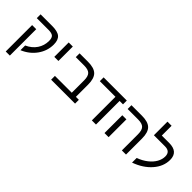

<svg xmlns="http://www.w3.org/2000/svg" viewBox="74 -1796 2968 2968"><g transform="rotate(45 1558.0 -312.5)"><path d="M174.8 -389.2H85V188H174.8ZM60.1 -599.1V-516.1H316.9C363.4 -516.1 396.2 -507.8 415.3 -491.2C434.3 -474.6 443.8 -444.5 443.8 -400.9C443.8 -333.2 425.5 -272.1 388.9 -217.5C352.3 -163 300 -120.4 231.9 -89.8V13.2C325 -25.9 398.8 -83.7 453.4 -160.4C507.9 -237.1 535.2 -321.3 535.2 -413.1C535.2 -479.5 518.2 -527.1 484.4 -555.9C450.5 -584.7 393.4 -599.1 313 -599.1Z M674.8 -599.1V-284.2H764.6V-599.1Z M912.6 -516.1H1095.7C1155.3 -516.1 1197.2 -503.7 1221.4 -479C1245.7 -454.3 1257.8 -411.9 1257.8 -352.1V-83H889.6V0H1412.6V-83H1347.7V-351.1C1347.7 -439.6 1328.3 -503.1 1289.6 -541.5C1250.8 -579.9 1186.5 -599.1 1096.7 -599.1H912.6Z M1870.1 0V-516.1H1944.8V-599.1H1438V-516.1H1779.8V0Z M2146 0V-389.2H2056.2V0ZM2526.4 0V-351.1C2526.4 -439.6 2507 -503.1 2468.3 -541.5C2429.5 -579.9 2365.2 -599.1 2275.4 -599.1H2046.4V-516.1H2273.9C2333.5 -516.1 2375.4 -503.7 2399.7 -479C2423.9 -454.3 2436 -411.9 2436 -352.1V0Z M2680.2 -79.1V22C2798.7 -20.3 2892.9 -81.6 2962.9 -161.9C3032.9 -242.1 3067.9 -329.8 3067.9 -424.8C3067.9 -541 3002.6 -599.1 2872.1 -599.1H2710V-813H2620.1V-516.1H2862.8C2939 -516.1 2977.1 -480.5 2977.1 -409.2C2977.1 -366.2 2965.4 -323.9 2942.1 -282.2C2918.9 -240.6 2884.9 -202.1 2840.3 -166.7C2795.7 -131.4 2742.4 -102.2 2680.2 -79.1Z"/></g></svg>

Font: Arimo
Style: Regular
Weight: 400
Designer: Steve Matteson
Foundry: Monotype Imaging Inc.
Version: Version 1.32